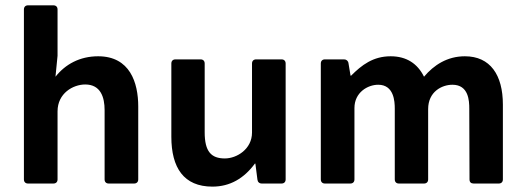

<svg xmlns="http://www.w3.org/2000/svg" viewBox="-20 -693 1980 725"><path d="M350.6 -480.5C281.2 -480.5 226.6 -450.2 189.5 -403.3L197.3 -482.4V-657.2C197.3 -667 191.4 -672.9 181.6 -672.9H85.9C76.2 -672.9 70.3 -667 70.3 -657.2V-15.6C70.3 -5.9 76.2 0 85.9 0H181.6C191.4 0 197.3 -5.9 197.3 -15.6V-272.5C197.3 -340.8 255.9 -374 301.8 -374C360.4 -374 375 -325.2 375 -277.3V-15.6C375 -5.9 380.9 0 390.6 0H486.3C496.1 0 502 -5.9 502 -15.6V-291C502 -380.9 470.7 -480.5 350.6 -480.5Z M931.6 -453.1V-192.4C931.6 -129.9 874 -94.7 829.1 -94.7C777.3 -94.7 752.9 -121.1 752.9 -193.4V-453.1C752.9 -462.9 747.1 -468.8 737.3 -468.8H642.6C632.8 -468.8 627 -462.9 627 -453.1V-176.8C627 -59.6 673.8 11.7 782.2 11.7C848.6 11.7 901.4 -19.5 942.4 -75.2H944.3L952.1 -14.6C953.1 -5.9 959 0 968.8 0H1043C1052.7 0 1058.6 -5.9 1058.6 -15.6V-453.1C1058.6 -462.9 1052.7 -468.8 1043 -468.8H947.3C937.5 -468.8 931.6 -462.9 931.6 -453.1Z M1735.4 -480.5C1668.9 -480.5 1618.2 -447.3 1581.1 -403.3C1556.6 -453.1 1514.6 -480.5 1455.1 -480.5C1388.7 -480.5 1345.7 -447.3 1305.7 -407.2H1303.7L1295.9 -454.1C1294.9 -462.9 1288.1 -468.8 1279.3 -468.8H1207C1197.3 -468.8 1191.4 -462.9 1191.4 -453.1V-15.6C1191.4 -5.9 1197.3 0 1207 0H1302.7C1312.5 0 1318.4 -5.9 1318.4 -15.6V-285.2C1318.4 -343.8 1368.2 -373 1408.2 -373C1467.8 -373 1470.7 -309.6 1470.7 -283.2V-15.6C1470.7 -5.9 1476.6 0 1486.3 0H1581.1C1590.8 0 1596.7 -5.9 1596.7 -15.6V-281.2C1596.7 -346.7 1648.4 -373 1688.5 -373C1750 -373 1752 -311.5 1752 -283.2L1752.9 -15.6C1752.9 -4.9 1758.8 0 1768.6 0H1863.3C1873 0 1878.9 -5.9 1878.9 -15.6V-297.9C1878.9 -410.2 1831.1 -480.5 1735.4 -480.5Z"/></svg>

Font: Ed Sans Neue SemiBold
Style: Regular
Weight: 600
Designer: Stephen Hutchings
Version: Version 1.004;PS 001.004;hotconv 1.0.88;makeotf.lib2.5.64775